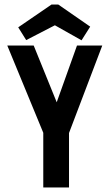

<svg xmlns="http://www.w3.org/2000/svg" viewBox="-20 -823 478 843"><path d="M170 0V-240L12 -623H128L229 -374L318 -623H429L283 -239V0ZM95 -647 60 -703 206 -803H236L376 -706L338 -646L221 -712Z"/></svg>

Font: Inconsolata SemiCondensed ExtraBold
Style: Regular
Weight: 800
Width: 4
Monospace: yes
Designer: Raph Levien, Cyreal, Brenton Simpson
Foundry: Raph Levien, Cyreal, Google
Version: Version 3.100; ttfautohint (v1.8.4.7-5d5b)